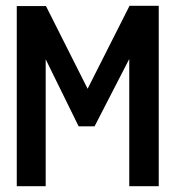

<svg xmlns="http://www.w3.org/2000/svg" viewBox="-20 -644 603 664"><path d="M38 0H138V-439L252 -207H307L427 -440V0H529V-624H428L283 -337L139 -623H38Z"/></svg>

Font: Inconsolata SemiExpanded
Style: Bold
Weight: 700
Width: 6
Monospace: yes
Designer: Raph Levien, Cyreal, Brenton Simpson
Foundry: Raph Levien, Cyreal, Google
Version: Version 3.100